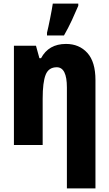

<svg xmlns="http://www.w3.org/2000/svg" viewBox="-20 -802 604 1062"><path d="M345 -559Q249 -559 207 -480H198L179 -549H57V0H216V-256Q216 -347 232.5 -388.5Q249 -430 294 -430Q350 -430 350 -318V240H508V-359Q508 -460 463 -509.5Q418 -559 345 -559ZM240 -606H334Q358 -648 377.5 -690Q397 -732 413 -770V-782H272Q268 -754 257.5 -701.5Q247 -649 240 -621Z"/></svg>

Font: Noto Sans Display SemiCondensed Extra
Style: Regular
Weight: 800
Width: 4
Designer: Monotype Design Team
Foundry: Monotype Imaging Inc.
Version: Version 1.900